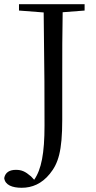

<svg xmlns="http://www.w3.org/2000/svg" viewBox="-35 -748 457 910"><path d="M55 -698 172 -689C176 -400 176 -285 176 -153C176 -21 161 55 127 104L112 88C84 64 67 57 40 57C12 57 -10 68 -15 96C-11 129 23 142 68 142C117 142 163 123 201 76C241 27 260 -31 260 -180V-391C260 -493 260 -593 262 -690L366 -698V-728H55Z"/></svg>

Font: Noto Serif CJK KR
Style: Regular
Weight: 400
Designer: Ryoko NISHIZUKA 西塚涼子 (kana & ideographs); Frank Grießhammer (Latin, Greek & Cyrillic); Wenlong ZHANG 张文龙 (bopomofo); San
Foundry: Adobe
Version: Version 2.001;hotconv 1.1.0;makeotfexe 2.6.0